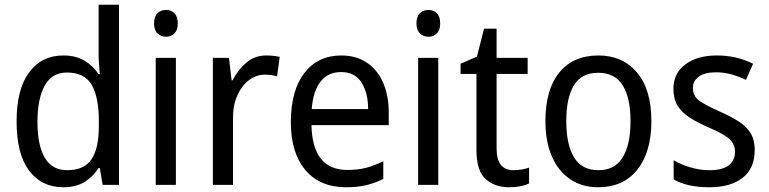

<svg xmlns="http://www.w3.org/2000/svg" viewBox="-20 -780 3245 810"><path d="M247 10Q156 10 103 -60Q50 -130 50 -267Q50 -404 103 -475Q156 -546 247 -546Q300 -546 336.5 -524Q373 -502 396 -467H401Q400 -484 398 -506.5Q396 -529 396 -545V-760H482V0H413L401 -71H396Q373 -35 337 -12.5Q301 10 247 10ZM263 -62Q335 -62 366 -108Q397 -154 397 -248V-269Q397 -370 367 -422Q337 -474 262 -474Q199 -474 168.5 -418.5Q138 -363 138 -266Q138 -167 169 -114.5Q200 -62 263 -62Z M681 -738Q702 -738 716 -724Q730 -710 730 -681Q730 -653 716 -639Q702 -625 681 -625Q659 -625 644.5 -639Q630 -653 630 -681Q630 -710 644 -724Q658 -738 681 -738ZM722 -536V0H637V-536Z M1103 -546Q1117 -546 1132 -544.5Q1147 -543 1160 -540L1149 -458Q1125 -465 1097 -465Q1061 -465 1030.5 -442Q1000 -419 981.5 -378Q963 -337 963 -284V0H878V-536H946L957 -441H961Q984 -486 1019.5 -516Q1055 -546 1103 -546Z M1420 -546Q1483 -546 1528 -515.5Q1573 -485 1596.5 -430.5Q1620 -376 1620 -306V-252H1294Q1298 -63 1446 -63Q1489 -63 1524 -72Q1559 -81 1597 -100V-25Q1560 -7 1523.5 1.5Q1487 10 1440 10Q1329 10 1268 -63Q1207 -136 1207 -264Q1207 -398 1264 -472Q1321 -546 1420 -546ZM1419 -476Q1364 -476 1332.5 -436Q1301 -396 1295 -320H1533Q1533 -387 1505.5 -431.5Q1478 -476 1419 -476Z M1788 -738Q1809 -738 1823 -724Q1837 -710 1837 -681Q1837 -653 1823 -639Q1809 -625 1788 -625Q1766 -625 1751.5 -639Q1737 -653 1737 -681Q1737 -710 1751 -724Q1765 -738 1788 -738ZM1829 -536V0H1744V-536Z M2146 -62Q2163 -62 2181 -65Q2199 -68 2212 -73V-6Q2178 10 2127 10Q2068 10 2029 -24.5Q1990 -59 1990 -148V-468H1923V-511L1992 -541L2022 -659H2075V-536H2206V-468H2075V-153Q2075 -62 2146 -62Z M2728 -269Q2728 -139 2669 -64.5Q2610 10 2503 10Q2436 10 2386 -23.5Q2336 -57 2308.5 -119.5Q2281 -182 2281 -269Q2281 -402 2339.5 -474Q2398 -546 2505 -546Q2606 -546 2667 -474.5Q2728 -403 2728 -269ZM2369 -269Q2369 -171 2401.5 -116.5Q2434 -62 2505 -62Q2574 -62 2607 -116Q2640 -170 2640 -269Q2640 -367 2607 -420Q2574 -473 2504 -473Q2433 -473 2401 -420Q2369 -367 2369 -269Z M3164 -147Q3164 -70 3113 -30Q3062 10 2973 10Q2924 10 2887 1.5Q2850 -7 2822 -23V-104Q2850 -87 2890.5 -74.5Q2931 -62 2973 -62Q3029 -62 3055 -83Q3081 -104 3081 -140Q3081 -171 3057.5 -193Q3034 -215 2968 -243Q2922 -263 2889.5 -284Q2857 -305 2839 -333.5Q2821 -362 2821 -405Q2821 -471 2871.5 -508.5Q2922 -546 3004 -546Q3047 -546 3085 -537Q3123 -528 3157 -511L3127 -443Q3098 -457 3066 -466Q3034 -475 3000 -475Q2954 -475 2928.5 -457Q2903 -439 2903 -409Q2903 -375 2929.5 -355.5Q2956 -336 3022 -307Q3066 -287 3098 -266.5Q3130 -246 3147 -217.5Q3164 -189 3164 -147Z"/></svg>

Font: Noto Sans Gujarati SemiCondensed
Style: Regular
Weight: 400
Width: 4
Designer: Jelle Bosma - Monotype Design Team, Universal Thirst
Foundry: Monotype Imaging Inc.
Version: Version 2.106; ttfautohint (v1.8.4.7-5d5b)